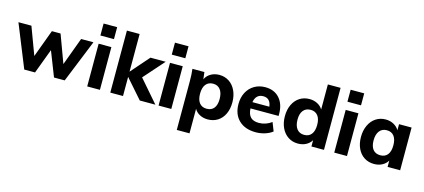

<svg xmlns="http://www.w3.org/2000/svg" viewBox="-68 -1365 4864 2201"><g transform="rotate(15 2363.5 -264.5)"><path d="M744 -507H890L685 0H558L443 -294L333 0H205L0 -507H154L276 -180L397 -507H500L622 -177Z M952 0V-507H1103V0ZM947 -745H1108V-603H947Z M1761 0H1576L1377 -227V0H1226V-736H1377V-289L1567 -506H1748L1533 -263Z M1799 0V-507H1950V0ZM1794 -745H1955V-603H1794Z M2607 -253Q2607 -175 2579 -115.5Q2551 -56 2500 -24Q2449 8 2383 8Q2330 8 2288 -14Q2246 -36 2224 -75V216H2073V-362Q2073 -443 2065 -507H2207L2217 -423Q2237 -468 2281.5 -494Q2326 -520 2383 -520Q2448 -520 2499 -486.5Q2550 -453 2578.5 -392Q2607 -331 2607 -253ZM2456 -253Q2456 -324 2425.5 -364Q2395 -404 2340 -404Q2284 -404 2253.5 -365.5Q2223 -327 2223 -255Q2223 -183 2253.5 -145Q2284 -107 2340 -107Q2396 -107 2426 -144.5Q2456 -182 2456 -253Z M3159 -241H2825Q2829 -170 2862 -137.5Q2895 -105 2960 -105Q2999 -105 3038 -118Q3077 -131 3110 -156L3150 -54Q3114 -25 3060.5 -8.5Q3007 8 2953 8Q2825 8 2752 -62.5Q2679 -133 2679 -255Q2679 -332 2710.5 -392.5Q2742 -453 2799 -486.5Q2856 -520 2928 -520Q3035 -520 3097 -450.5Q3159 -381 3159 -263ZM2828 -316H3029Q3017 -414 2932 -414Q2889 -414 2862.5 -389Q2836 -364 2828 -316Z M3762 -736V0H3613V-75Q3590 -36 3548 -14Q3506 8 3453 8Q3388 8 3337 -25.5Q3286 -59 3257.5 -119.5Q3229 -180 3229 -258Q3229 -336 3257.5 -395.5Q3286 -455 3336.5 -487.5Q3387 -520 3453 -520Q3504 -520 3546 -498.5Q3588 -477 3611 -439V-736ZM3613 -256Q3613 -327 3582.5 -365.5Q3552 -404 3497 -404Q3441 -404 3410 -366Q3379 -328 3379 -258Q3379 -186 3410 -146.5Q3441 -107 3497 -107Q3553 -107 3583 -145.5Q3613 -184 3613 -256Z M3884 0V-507H4035V0ZM3879 -745H4040V-603H3879Z M4666 -507V0H4517V-75Q4494 -36 4452 -14Q4410 8 4357 8Q4291 8 4240.5 -24Q4190 -56 4161.5 -115.5Q4133 -175 4133 -253Q4133 -331 4161.5 -392Q4190 -453 4241 -486.5Q4292 -520 4357 -520Q4410 -520 4452 -497Q4494 -474 4517 -435V-507ZM4517 -255Q4517 -327 4487 -365.5Q4457 -404 4401 -404Q4345 -404 4314 -364Q4283 -324 4283 -253Q4283 -182 4313.5 -144.5Q4344 -107 4401 -107Q4457 -107 4487 -145Q4517 -183 4517 -255Z"/></g></svg>

Font: Muli ExtraBold
Style: Regular
Weight: 800
Designer: Vernon Adams
Foundry: Vernon Adams
Version: Version 2.000